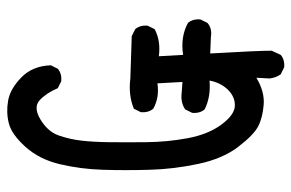

<svg xmlns="http://www.w3.org/2000/svg" viewBox="-160 -648 819 540"><g transform="rotate(-90 250.0 -377.5)"><path d="M331.1 11.7 311.5 2Q301.8 -11.7 299.8 -29.3L301.8 -66.4Q262.7 -43 226.1 -45.9Q189.5 -48.8 165 -61.5Q140.6 -74.2 107.4 -117.7Q74.2 -161.1 59.6 -229.5Q44.9 -297.9 43 -366.7Q41 -435.5 43 -498Q44.9 -560.5 58.6 -618.7Q72.3 -676.8 107.4 -715.8Q142.6 -754.9 173.8 -762.7Q205.1 -770.5 237.8 -764.6Q270.5 -758.8 302.7 -727.5Q335 -696.3 336.9 -644.5L327.1 -625Q313.5 -613.3 292 -615.2L272.5 -625Q258.8 -657.2 238.8 -675.8Q218.8 -694.3 184.6 -673.8Q150.4 -653.3 139.6 -622.6Q128.9 -591.8 125 -558.6Q121.1 -525.4 120.6 -480.5Q120.1 -435.5 120.6 -376.5Q121.1 -317.4 131.8 -259.8Q142.6 -202.1 169.9 -165Q197.3 -127.9 222.7 -127Q248 -126 268.1 -146.5Q288.1 -167 293.9 -198.2Q248 -194.3 212.9 -211.9Q201.2 -225.6 203.1 -247.1L212.9 -266.6Q232.4 -280.3 260.7 -276.4L290 -274.4L286.1 -344.7Q246.1 -338.9 214.8 -356.4Q203.1 -370.1 205.1 -391.6L214.8 -411.1Q252.9 -426.8 299.8 -420.9L418.9 -417L438.5 -407.2Q450.2 -393.6 448.2 -372.1L438.5 -352.5Q405.3 -335 362.3 -340.8L366.2 -272.5Q417 -280.3 456.1 -258.8Q467.8 -245.1 465.8 -223.6L456.1 -204.1Q440.4 -190.4 417 -194.3L370.1 -196.3Q377.9 -62.5 377.9 -23.4L366.2 2Q352.5 13.7 331.1 11.7Z"/></g></svg>

Font: JasonHandwriting2
Style: Regular
Weight: 400
Version: Version 1.05.10